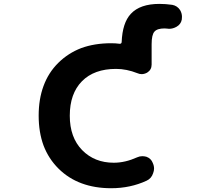

<svg xmlns="http://www.w3.org/2000/svg" viewBox="-20 -992 1040 1001"><path d="M559.6 -10.7Q474.6 -10.7 405.8 -36.1Q336.9 -61.5 285.2 -112.8Q233.4 -164.1 207 -233.4Q181.6 -302.7 181.6 -389.2Q181.6 -475.6 207 -543.9Q232.4 -613.3 283.7 -664.1Q335 -714.8 403.3 -741.2Q472.7 -766.6 559.6 -766.6Q582 -766.6 604.5 -763.7Q613.3 -763.7 614.3 -772.5Q618.2 -873 662.1 -919.9Q710 -971.7 811.5 -971.7Q843.8 -971.7 877.9 -966.8Q904.3 -961.9 918.9 -939.5Q928.7 -922.9 928.7 -904.3Q928.7 -896.5 927.7 -889.6Q922.9 -865.2 900.4 -852.5Q881.8 -841.8 861.3 -841.8Q856.4 -841.8 851.6 -842.8Q844.7 -843.8 837.9 -843.8Q799.8 -843.8 785.2 -827.1Q770.5 -810.5 770.5 -761.7V-655.3Q770.5 -627.9 747.1 -613.3Q732.4 -605.5 718.8 -605.5Q707 -605.5 696.3 -610.4Q639.6 -632.8 585 -632.8Q470.7 -632.8 407.2 -568.4Q343.8 -503.9 343.8 -388.7Q343.8 -275.4 408.2 -209.5Q472.7 -143.6 573.2 -143.6Q632.8 -143.6 695.3 -171.9Q708 -177.7 721.7 -177.7Q732.4 -177.7 743.2 -174.8Q767.6 -166 776.4 -142.6Q783.2 -127.9 783.2 -113.3Q783.2 -101.6 778.3 -88.9Q769.5 -61.5 744.1 -49.8Q659.2 -10.7 559.6 -10.7Z"/></svg>

Font: Rounded-X Mgen+ 1m bold
Style: Bold
Weight: 700
Designer: [Source Han Sans]
Ryoko NISHIZUKA  (kana & ideographs); Paul D. Hunt (Latin, Greek & Cyrillic); Wenlong ZHANG  (bopomofo
Version: Version 1.059.20150602